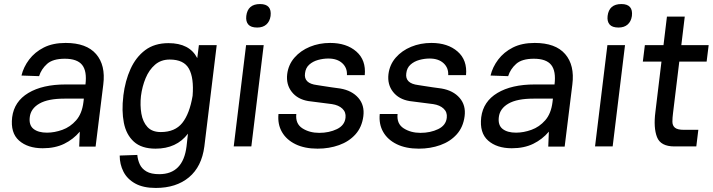

<svg xmlns="http://www.w3.org/2000/svg" viewBox="-20 -723 3519 948"><path d="M191 9Q117 9 74 -29Q31 -67 40 -144Q50 -222 120 -264Q190 -306 304 -306H402Q410 -372 385.5 -402.5Q361 -433 300 -433Q241 -433 212.5 -407.5Q184 -382 173 -347L86 -350Q96 -392 124 -429Q152 -466 196.5 -488.5Q241 -511 304 -511Q407 -511 454.5 -456Q502 -401 490 -306L452 1H371L374 -73Q342 -35 297 -13Q252 9 191 9ZM212 -68Q249 -68 288 -82Q327 -96 356 -129Q385 -162 392 -219L394 -236H298Q217 -236 174.5 -211.5Q132 -187 127 -145Q122 -105 145.5 -86.5Q169 -68 212 -68Z M989 0Q976 100 913 152.5Q850 205 749 205Q687 205 647.5 183Q608 161 589.5 124.5Q571 88 571 45L658 42Q660 66 670 88Q680 110 703 123.5Q726 137 766 137Q884 137 901 0L908 -63Q852 11 748 11Q679 11 641 -23.5Q603 -58 591.5 -117Q580 -176 589 -249V-250V-251Q598 -324 624.5 -382.5Q651 -441 697 -475.5Q743 -510 812 -510Q916 -510 954 -436L962 -500H1050ZM818 -429Q775 -429 745.5 -403.5Q716 -378 699 -337Q682 -296 676 -249Q671 -203 678 -162Q685 -121 708 -96Q731 -71 774 -71Q844 -71 880 -116Q916 -161 931 -250Q938 -338 913 -383.5Q888 -429 818 -429Z M1196 -644Q1203 -703 1264 -703Q1323 -703 1316 -644Q1312 -617 1295 -602Q1278 -587 1250 -587Q1219 -587 1206 -602Q1193 -617 1196 -644ZM1195 -500H1282L1221 0H1134Z M1548 11Q1484 11 1439 -11Q1394 -33 1372 -71.5Q1350 -110 1355 -160H1443Q1438 -112 1473 -89.5Q1508 -67 1556 -67Q1605 -67 1643.5 -85.5Q1682 -104 1686 -142Q1689 -169 1670.5 -186.5Q1652 -204 1619 -209Q1593 -212 1560.5 -216.5Q1528 -221 1502 -224Q1449 -233 1420.5 -269.5Q1392 -306 1398 -357Q1404 -404 1434 -438.5Q1464 -473 1510 -492Q1556 -511 1610 -511Q1691 -511 1739.5 -468.5Q1788 -426 1781 -352H1693Q1695 -388 1670 -411Q1645 -434 1601 -434Q1576 -434 1550.5 -427Q1525 -420 1507 -404Q1489 -388 1486 -361Q1479 -311 1545 -303Q1550 -302 1570.5 -299Q1591 -296 1616.5 -292Q1642 -288 1660 -286Q1718 -276 1749.5 -239.5Q1781 -203 1774 -149Q1767 -95 1735 -59.5Q1703 -24 1654 -6.5Q1605 11 1548 11Z M2048 11Q1984 11 1939 -11Q1894 -33 1872 -71.5Q1850 -110 1855 -160H1943Q1938 -112 1973 -89.5Q2008 -67 2056 -67Q2105 -67 2143.5 -85.5Q2182 -104 2186 -142Q2189 -169 2170.5 -186.5Q2152 -204 2119 -209Q2093 -212 2060.5 -216.5Q2028 -221 2002 -224Q1949 -233 1920.5 -269.5Q1892 -306 1898 -357Q1904 -404 1934 -438.5Q1964 -473 2010 -492Q2056 -511 2110 -511Q2191 -511 2239.5 -468.5Q2288 -426 2281 -352H2193Q2195 -388 2170 -411Q2145 -434 2101 -434Q2076 -434 2050.5 -427Q2025 -420 2007 -404Q1989 -388 1986 -361Q1979 -311 2045 -303Q2050 -302 2070.5 -299Q2091 -296 2116.5 -292Q2142 -288 2160 -286Q2218 -276 2249.5 -239.5Q2281 -203 2274 -149Q2267 -95 2235 -59.5Q2203 -24 2154 -6.5Q2105 11 2048 11Z M2507 9Q2433 9 2390 -29Q2347 -67 2356 -144Q2366 -222 2436 -264Q2506 -306 2620 -306H2718Q2726 -372 2701.5 -402.5Q2677 -433 2616 -433Q2557 -433 2528.5 -407.5Q2500 -382 2489 -347L2402 -350Q2412 -392 2440 -429Q2468 -466 2512.5 -488.5Q2557 -511 2620 -511Q2723 -511 2770.5 -456Q2818 -401 2806 -306L2768 1H2687L2690 -73Q2658 -35 2613 -13Q2568 9 2507 9ZM2528 -68Q2565 -68 2604 -82Q2643 -96 2672 -129Q2701 -162 2708 -219L2710 -236H2614Q2533 -236 2490.5 -211.5Q2448 -187 2443 -145Q2438 -105 2461.5 -86.5Q2485 -68 2528 -68Z M2980 -644Q2987 -703 3048 -703Q3107 -703 3100 -644Q3096 -617 3079 -602Q3062 -587 3034 -587Q3003 -587 2990 -602Q2977 -617 2980 -644ZM2979 -500H3066L3005 0H2918Z M3164 -500H3256L3273 -641H3361L3344 -500H3479L3469 -419H3334L3303 -164Q3300 -141 3300 -122Q3300 -103 3312.5 -92.5Q3325 -82 3357 -82H3428L3418 0H3310Q3242 0 3224 -46Q3206 -92 3216 -170L3246 -419H3154Z"/></svg>

Font: Haskoy Medium
Style: Italic
Weight: 500
Designer: Ertekin Erdin
Foundry: Ertekin Erdin
Version: Version 2.000; ttfautohint (v1.8.4.7-5d5b)